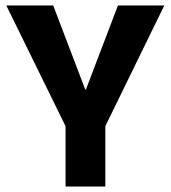

<svg xmlns="http://www.w3.org/2000/svg" viewBox="-20 -680 622 700"><path d="M219 0V-220L3 -660H174L291 -353H293L410 -660H579L364 -220V0Z"/></svg>

Font: Bricolage Grotesque 48pt Bricolage Grotesque 48pt Regular
Style: Bold
Weight: 700
Designer: Mathieu Triay
Foundry: Atelier Triay
Version: Version 1.000; ttfautohint (v1.8.4.7-5d5b);gftools[0.9.32]